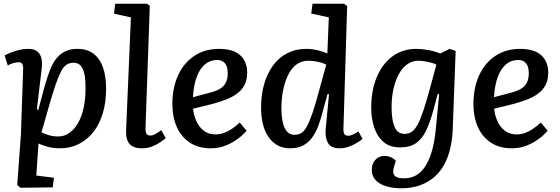

<svg xmlns="http://www.w3.org/2000/svg" viewBox="-20 -787 3024 1037"><path d="M105 -413Q106 -432 100 -441.5Q94 -451 81 -451Q70 -451 51.5 -446Q33 -441 22 -433L5 -488Q21 -496 41 -504Q61 -512 84.5 -517.5Q108 -523 132 -523Q176 -523 193.5 -496Q211 -469 206 -423L179 -196L187 -194L223 -328Q237 -376 251.5 -412.5Q266 -449 286.5 -473.5Q307 -498 334 -510.5Q361 -523 398 -523Q451 -523 485 -497Q519 -471 536 -423.5Q553 -376 553 -309Q553 -234 535 -174.5Q517 -115 483.5 -73Q450 -31 404.5 -8.5Q359 14 304 14Q268 14 237 5.5Q206 -3 188 -12L176 161L271 173L265 225L90 227L73 212L93 -61ZM377 -448Q355 -448 339 -437.5Q323 -427 309 -400Q295 -373 279 -326Q263 -279 242 -205L204 -72Q221 -64 243.5 -57Q266 -50 294 -50Q328 -50 355.5 -69.5Q383 -89 402.5 -124Q422 -159 432 -206.5Q442 -254 442 -309Q442 -331 440.5 -355Q439 -379 432.5 -400.5Q426 -422 413 -435Q400 -448 377 -448Z M687 -693 596 -713 602 -767H773L789 -756L766 -98Q765 -76 770.5 -65.5Q776 -55 793 -55Q804 -55 819 -63Q834 -71 851 -84L875 -41Q865 -32 846 -19Q827 -6 802 4Q777 14 747 14Q714 14 694.5 2.5Q675 -9 667.5 -30.5Q660 -52 661 -82Z M1163 -523Q1240 -523 1277.5 -488.5Q1315 -454 1315 -395Q1315 -355 1300 -327Q1285 -299 1258.5 -280Q1232 -261 1198.5 -248.5Q1165 -236 1129 -226L1023 -200Q1026 -166 1040 -134Q1054 -102 1080 -81.5Q1106 -61 1144 -61Q1166 -61 1187 -68Q1208 -75 1229.5 -89Q1251 -103 1275 -125L1312 -81Q1300 -67 1282 -51Q1264 -35 1238.5 -20Q1213 -5 1183 4.5Q1153 14 1118 14Q1052 14 1005.5 -16.5Q959 -47 935 -101Q911 -155 911 -225Q911 -313 942 -380.5Q973 -448 1030 -485.5Q1087 -523 1163 -523ZM1210 -392Q1210 -412 1204.5 -428Q1199 -444 1186 -453.5Q1173 -463 1152 -463Q1115 -463 1087 -439.5Q1059 -416 1042.5 -371.5Q1026 -327 1022 -262L1112 -286Q1145 -294 1166.5 -306.5Q1188 -319 1199 -339.5Q1210 -360 1210 -392Z M1835 -95Q1834 -73 1839.5 -63.5Q1845 -54 1861 -54Q1874 -54 1888 -61Q1902 -68 1916 -77L1938 -37Q1927 -27 1907 -15Q1887 -3 1863 5.5Q1839 14 1815 14Q1767 14 1751 -15.5Q1735 -45 1739 -90L1757 -278L1749 -279L1724 -188Q1713 -144 1699 -107Q1685 -70 1665 -43Q1645 -16 1616.5 -1Q1588 14 1546 14Q1507 14 1477.5 -3Q1448 -20 1428.5 -49.5Q1409 -79 1399.5 -119Q1390 -159 1390 -206Q1390 -276 1407 -334Q1424 -392 1455.5 -434.5Q1487 -477 1532 -500Q1577 -523 1633 -523Q1666 -523 1698 -515Q1730 -507 1748 -498L1756 -693L1661 -714L1668 -767H1838L1855 -754ZM1570 -59Q1592 -59 1608 -69Q1624 -79 1638 -105Q1652 -131 1668.5 -179Q1685 -227 1705 -303L1742 -438Q1731 -444 1713.5 -449Q1696 -454 1677.5 -456.5Q1659 -459 1645 -459Q1610 -459 1583 -440Q1556 -421 1538 -385.5Q1520 -350 1510 -304Q1500 -258 1500 -203Q1500 -133 1517.5 -96Q1535 -59 1570 -59Z M2352 -278 2344 -279 2319 -186Q2302 -125 2281 -81Q2260 -37 2227 -14Q2194 9 2141 9Q2085 9 2051 -20.5Q2017 -50 2001 -99Q1985 -148 1985 -205Q1985 -299 2015 -370.5Q2045 -442 2099.5 -482.5Q2154 -523 2229 -523Q2258 -523 2293.5 -516.5Q2329 -510 2358 -498L2408 -523L2441 -512L2425 -84Q2423 -35 2412.5 11.5Q2402 58 2381.5 97.5Q2361 137 2328.5 166.5Q2296 196 2250.5 213Q2205 230 2145 230Q2116 230 2088 224.5Q2060 219 2037.5 207.5Q2015 196 2001.5 176.5Q1988 157 1988 130Q1988 96 2008 75.5Q2028 55 2056 55Q2067 55 2079 58Q2091 61 2101.5 67.5Q2112 74 2118 82L2109 110Q2103 129 2104 144Q2105 159 2118.5 167.5Q2132 176 2162 176Q2214 176 2249 144Q2284 112 2304.5 54.5Q2325 -3 2333 -82ZM2165 -64Q2187 -64 2203.5 -75Q2220 -86 2235 -113Q2250 -140 2266.5 -189.5Q2283 -239 2304 -316L2337 -438Q2319 -447 2290 -453Q2261 -459 2240 -459Q2206 -459 2179 -439.5Q2152 -420 2133.5 -385.5Q2115 -351 2105 -306Q2095 -261 2095 -208Q2095 -139 2111 -101.5Q2127 -64 2165 -64Z M2789 -523Q2866 -523 2903.5 -488.5Q2941 -454 2941 -395Q2941 -355 2926 -327Q2911 -299 2884.5 -280Q2858 -261 2824.5 -248.5Q2791 -236 2755 -226L2649 -200Q2652 -166 2666 -134Q2680 -102 2706 -81.5Q2732 -61 2770 -61Q2792 -61 2813 -68Q2834 -75 2855.5 -89Q2877 -103 2901 -125L2938 -81Q2926 -67 2908 -51Q2890 -35 2864.5 -20Q2839 -5 2809 4.5Q2779 14 2744 14Q2678 14 2631.5 -16.5Q2585 -47 2561 -101Q2537 -155 2537 -225Q2537 -313 2568 -380.5Q2599 -448 2656 -485.5Q2713 -523 2789 -523ZM2836 -392Q2836 -412 2830.5 -428Q2825 -444 2812 -453.5Q2799 -463 2778 -463Q2741 -463 2713 -439.5Q2685 -416 2668.5 -371.5Q2652 -327 2648 -262L2738 -286Q2771 -294 2792.5 -306.5Q2814 -319 2825 -339.5Q2836 -360 2836 -392Z"/></svg>

Font: Literata Medium
Style: Italic
Weight: 500
Italic angle: -2°
Designer: Latin by Veronika Burian and Jose Scaglione. Greek by Irene Vlachou. Cyrillic by Vera Evstafieva
Foundry: TypeTogether
Version: Version 3.103;gftools[0.9.29]